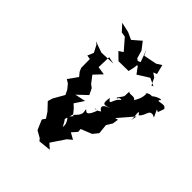

<svg xmlns="http://www.w3.org/2000/svg" viewBox="-254 -1081 1269 1269"><g transform="rotate(45 381.0 -446.5)"><path d="M342 -193 360 -253 335 -284 310 -307 353 -372 278 -356 345 -419 324 -463 302 -479 264 -529 316 -584 258 -593 261 -689 310 -679 204 -674C178 -683 151 -692 125 -702L143 -688L169 -638L151 -595L179 -590L180 -508L191 -483L213 -456L165 -389L191 -373L217 -341L233 -308L189 -231L179 -197L227 -146L253 -106L237 -83L267 -13L315 14L328 30L416 21L381 -10L446 -107L478 -134L433 -159L465 -195L463 -220L540 -251L570 -288L563 -357L588 -397L594 -438L573 -432L666 -540L658 -500C659 -540 642 -598 670 -555C707 -585 692 -633 735 -624L752 -616L728 -668L745 -660L762 -708L757 -706C750 -741 667 -691 704 -732C687 -741 614 -694 653 -702C621 -722 579 -674 609 -696C599 -695 619 -669 577 -603C570 -633 513 -600 517 -629C510 -561 526 -595 485 -536C496 -520 488 -557 519 -546C472 -519 489 -452 454 -502C441 -425 466 -447 504 -455C432 -432 461 -405 477 -398C442 -368 410 -388 455 -383C436 -330 418 -311 399 -337C386 -328 424 -308 367 -257C356 -224 396 -279 346 -219C344 -216 412 -235 334 -224C388 -182 368 -131 367 -152L352 -179ZM425 -754 430 -790 397 -816 381 -871 341 -923 282 -872 232 -895 161 -911 204 -864 238 -858 305 -781 275 -761 323 -714 416 -715ZM591 -754 567 -804 538 -824 563 -834 546 -901 510 -878 418 -860 400 -898 431 -813 386 -794 436 -781 470 -735 549 -785 604 -760Z"/></g></svg>

Font: Asimov Aggro
Style: It
Weight: 500
Designer: Google
Version: Version 2.000980; 2014